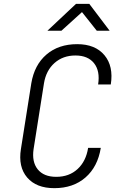

<svg xmlns="http://www.w3.org/2000/svg" viewBox="-20 -970 640 1000"><path d="M263 10Q169 10 121.5 -45.5Q74 -101 89 -194L143 -536Q159 -632 222 -686Q285 -740 382 -740Q476 -740 524 -682.5Q572 -625 557 -530H491Q502 -600 470 -640.5Q438 -681 373 -681Q308 -681 264 -642Q220 -603 209 -536L155 -194Q145 -127 176.5 -88Q208 -49 273 -49Q340 -49 384 -89.5Q428 -130 439 -200H505Q489 -101 425 -45.5Q361 10 263 10ZM227 -810 376 -950H445L551 -810H484L407 -907L300 -810Z"/></svg>

Font: JetBrains Mono NL ExtraLight
Style: Italic
Weight: 200
Italic angle: -9°
Monospace: yes
Designer: Philipp Nurullin, Konstantin Bulenkov
Foundry: JetBrains
Version: Version 2.305; ttfautohint (v1.8.4.7-5d5b)